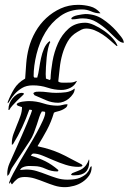

<svg xmlns="http://www.w3.org/2000/svg" viewBox="-20 -743 543 794"><path d="M82 -11Q62 -11 51.5 -3Q41 5 29 20V18Q25 17 25 9L19 17L18 14V11Q22 -2 34.5 -25.5Q47 -49 63.5 -77.5Q80 -106 98.5 -136.5Q117 -167 132 -194.5Q147 -222 157 -244Q167 -266 167 -277Q167 -281 163 -281.5Q159 -282 156 -282H153Q147 -273 142.5 -259Q138 -245 132.5 -228Q127 -211 120 -193Q113 -175 103 -160L29 -48Q26 -43 23.5 -36.5Q21 -30 18 -23Q16 -20 14 -18.5Q12 -17 12 -14Q10 -18 10 -25Q10 -46 19 -67Q21 -72 29 -89.5Q37 -107 47.5 -131Q58 -155 70 -182Q82 -209 91.5 -232Q101 -255 107 -270.5Q113 -286 112 -288Q111 -288 107 -289Q103 -290 101 -289Q88 -252 71.5 -216.5Q55 -181 34 -147L29 -144V-152Q29 -170 35.5 -188.5Q42 -207 50 -226Q58 -245 64.5 -263.5Q71 -282 71 -300L53 -306L49 -311Q49 -315 56 -318Q63 -321 71.5 -322.5Q80 -324 88.5 -324.5Q97 -325 100 -325Q130 -325 159 -315.5Q188 -306 218 -306Q229 -306 238.5 -309Q248 -312 259 -312Q259 -303 252 -297.5Q245 -292 236 -288Q227 -284 217.5 -282Q208 -280 203 -277Q192 -239 174 -205.5Q156 -172 136 -140V-138Q164 -132 186 -125Q208 -118 228 -109Q248 -100 269 -88.5Q290 -77 318 -63Q318 -60 321 -60Q321 -55 315 -54Q309 -53 304 -53Q278 -53 251.5 -61.5Q225 -70 201 -80.5Q177 -91 156 -99.5Q135 -108 119 -108Q112 -108 108 -99Q142 -89 168 -76Q194 -63 221 -40V-37Q221 -34 216 -34Q192 -34 168.5 -45Q145 -56 122 -56Q115 -56 106 -56.5Q97 -57 88.5 -55.5Q80 -54 73 -50.5Q66 -47 63 -40Q69 -40 75 -41Q81 -42 88 -42Q111 -42 132 -35.5Q153 -29 173.5 -21Q194 -13 215 -6.5Q236 0 259 0Q293 0 311 -8Q329 -16 338 -25.5Q347 -35 350 -44Q353 -53 358 -56Q358 -55 358.5 -54Q359 -53 359 -52Q359 -32 348.5 -17Q338 -2 322 9Q306 20 286 25.5Q266 31 248 31Q226 31 205.5 24.5Q185 18 165 10Q145 2 124.5 -4.5Q104 -11 82 -11ZM274 -22 279 -27Q293 -33 303 -36.5Q313 -40 321 -45.5Q329 -51 335.5 -59.5Q342 -68 348 -84L349 -81V-74Q349 -18 290 -18H282Q274 -18 274 -22ZM71 -359Q73 -359 76 -358Q79 -357 79 -355Q79 -353 70.5 -345.5Q62 -338 51.5 -327.5Q41 -317 31.5 -306.5Q22 -296 19 -289L15 -288V-292Q15 -303 19.5 -315Q24 -327 32 -336.5Q40 -346 50 -352.5Q60 -359 71 -359ZM84 -418Q86 -449 88.5 -481Q91 -513 99 -544Q108 -579 126.5 -611.5Q145 -644 171.5 -668.5Q198 -693 231 -708Q264 -723 303 -723Q328 -723 353 -716.5Q378 -710 395 -689Q395 -688 394 -688H392Q375 -688 357 -696Q339 -704 319 -704Q268 -704 230 -677Q192 -650 167.5 -609Q143 -568 131 -519Q119 -470 119 -427L122 -422H134Q139 -439 142 -460Q145 -481 149.5 -502Q154 -523 162 -542Q170 -561 185 -573L188 -569Q183 -561 179 -543Q175 -525 173 -505Q171 -485 170 -466Q169 -447 169 -437Q169 -432 169.5 -427Q170 -422 170 -418L186 -412L189 -416Q190 -448 197 -488.5Q204 -529 220 -564.5Q236 -600 263.5 -624.5Q291 -649 333 -649Q348 -649 369 -639.5Q390 -630 410 -616Q430 -602 445.5 -585Q461 -568 466 -553H462Q448 -565 434 -577.5Q420 -590 404 -600.5Q388 -611 371 -618Q354 -625 336 -625Q326 -625 317 -620.5Q308 -616 300 -611Q274 -596 260 -571.5Q246 -547 238 -519Q230 -491 227 -461.5Q224 -432 221 -407V-406Q226 -402 232.5 -401.5Q239 -401 244 -401Q258 -401 271.5 -401.5Q285 -402 296 -408Q297 -408 298 -407.5Q299 -407 297 -406Q288 -388 270.5 -379.5Q253 -371 234 -371Q205 -371 176.5 -380.5Q148 -390 116 -390Q89 -390 71 -379Q53 -368 41 -354.5Q29 -341 22 -329Q15 -317 12 -316V-321Q23 -350 38.5 -375.5Q54 -401 84 -418ZM118 -356 119 -359Q124 -363 130 -363.5Q136 -364 142 -364Q160 -364 177.5 -361.5Q195 -359 212 -359Q233 -359 252.5 -361.5Q272 -364 289 -377Q289 -365 282 -354.5Q275 -344 265 -335.5Q255 -327 243 -322.5Q231 -318 221 -318Q194 -318 170.5 -328.5Q147 -339 123 -349ZM322 -667Q311 -667 300.5 -665Q290 -663 279 -663Q275 -663 275 -666Q275 -670 282.5 -674Q290 -678 300 -680Q310 -682 319.5 -683.5Q329 -685 333 -685Q373 -685 404.5 -664Q436 -643 462 -614Q469 -606 480.5 -591.5Q492 -577 492 -566Q478 -566 462 -582Q446 -598 425.5 -617Q405 -636 379.5 -651.5Q354 -667 322 -667Z"/></svg>

Font: Akronim
Style: Regular
Weight: 400
Designer: Grzegorz Klimczewski
Foundry: Fonty.PL
Version: Version 1.001